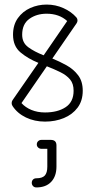

<svg xmlns="http://www.w3.org/2000/svg" viewBox="-20 -527 413 840"><path d="M35 -63Q31 -69 31 -76Q31 -83 35 -89L148 -252Q103 -270 70 -297.5Q37 -325 37 -375Q37 -418 58 -447.5Q79 -477 112.5 -492Q146 -507 184 -507Q223 -507 257.5 -491.5Q292 -476 314 -451Q319 -445 319 -437Q319 -431 315 -425L209 -271Q241 -258 271.5 -241Q302 -224 322 -197.5Q342 -171 342 -130Q342 -86 319.5 -56Q297 -26 259.5 -10.5Q222 5 177 5Q131 5 93.5 -13Q56 -31 35 -63ZM77 -375Q77 -340 103.5 -320.5Q130 -301 171 -285L274 -435Q239 -467 184 -467Q140 -467 108.5 -444.5Q77 -422 77 -375ZM302 -130Q302 -161 286.5 -179.5Q271 -198 244.5 -211Q218 -224 185 -237L74 -76Q91 -57 117.5 -46Q144 -35 177 -35Q232 -35 267 -58Q302 -81 302 -130ZM139 293Q130 293 124.5 287Q119 281 119 273Q119 264 124.5 258.5Q130 253 139 253Q165 253 176 241Q187 229 187 202V124H161Q153 124 147 118.5Q141 113 141 105Q141 96 147 90.5Q153 85 161 85H202Q227 85 227 109V202Q227 244 204 268.5Q181 293 139 293Z"/></svg>

Font: Libertine Sup Light
Style: Regular
Weight: 300
Designer: Bastien Sozeau
Foundry: NBR — Bastien Sozeau
Version: Version 2.003; ttfautohint (v1.8.4.7-5d5b);gftools[0.9.33]